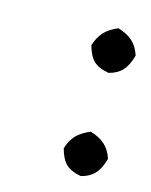

<svg xmlns="http://www.w3.org/2000/svg" viewBox="-69 -462 372 472"><g transform="rotate(15 117.0 -226.5)"><path d="M122.1 -356.9Q128.9 -378.4 141.1 -391.6Q153.3 -404.8 175.8 -414.1Q200.2 -406.7 213.6 -394Q227.1 -381.3 233.9 -359.9Q226.6 -333.5 214.1 -320.3Q201.7 -307.1 180.2 -301.8Q153.8 -306.6 141.4 -318.8Q128.9 -331.1 122.1 -356.9ZM122.1 -94.2Q128.4 -115.7 140.9 -128.7Q153.3 -141.6 175.8 -150.9Q200.2 -143.6 213.6 -130.9Q227.1 -118.2 233.9 -97.2Q226.6 -70.8 214.1 -57.6Q201.7 -44.4 180.2 -39.1Q153.8 -43.9 141.4 -56.2Q128.9 -68.4 122.1 -94.2Z"/></g></svg>

Font: Linear Smooth
Style: Regular
Weight: 400
Designer: Philipp H. Poll, Flanker
Foundry: Philipp H. Poll, reworked by Flanker
Version: Version 1.061 | FøM Fix